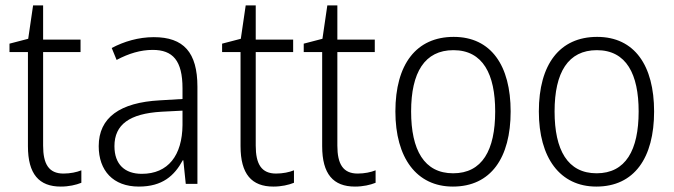

<svg xmlns="http://www.w3.org/2000/svg" viewBox="-20 -729 2484 708"><path d="M214 -89C160 -89 139 -124 139 -192V-537H277V-583H139V-709H102L84 -586L15 -568V-537H83V-190C83 -87 124 -41 204 -41C234 -41 260 -47 280 -55V-101C263 -94 239 -89 214 -89Z M547 -592C491 -592 437 -576 392 -552L410 -508C455 -532 499 -545 543 -545C617 -545 653 -506 653 -403V-364L569 -359C423 -351 344 -296 344 -190C344 -100 397 -41 492 -41C579 -41 623 -81 654 -138H656L665 -51H708V-409C708 -536 657 -592 547 -592ZM575 -317 653 -321V-268C652 -156 600 -88 503 -88C440 -88 402 -123 402 -190C402 -270 458 -310 575 -317Z M998 -89C944 -89 923 -124 923 -192V-537H1061V-583H923V-709H886L868 -586L799 -568V-537H867V-190C867 -87 908 -41 988 -41C1018 -41 1044 -47 1064 -55V-101C1047 -94 1023 -89 998 -89Z M1299 -89C1245 -89 1224 -124 1224 -192V-537H1362V-583H1224V-709H1187L1169 -586L1100 -568V-537H1168V-190C1168 -87 1209 -41 1289 -41C1319 -41 1345 -47 1365 -55V-101C1348 -94 1324 -89 1299 -89Z M1863 -318C1863 -487 1791 -593 1653 -593C1515 -593 1438 -492 1438 -318C1438 -147 1516 -41 1650 -41C1790 -41 1863 -147 1863 -318ZM1496 -318C1496 -462 1546 -544 1652 -544C1761 -544 1806 -455 1806 -318C1806 -175 1758 -90 1651 -90C1544 -90 1496 -176 1496 -318Z M2392 -318C2392 -487 2320 -593 2182 -593C2044 -593 1967 -492 1967 -318C1967 -147 2045 -41 2179 -41C2319 -41 2392 -147 2392 -318ZM2025 -318C2025 -462 2075 -544 2181 -544C2290 -544 2335 -455 2335 -318C2335 -175 2287 -90 2180 -90C2073 -90 2025 -176 2025 -318Z"/></svg>

Font: Noto Sans Tamil UI SemiCondensed Light
Style: Regular
Weight: 300
Width: 4
Designer: Jelle Bosma - Monotype Design Team
Foundry: Monotype Imaging Inc.
Version: Version 2.004